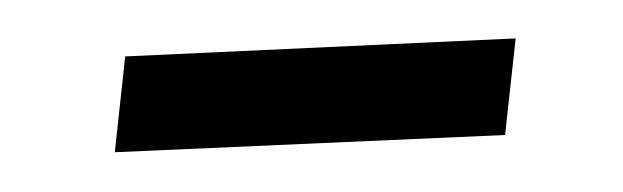

<svg xmlns="http://www.w3.org/2000/svg" viewBox="-20 -272 318 98"><path d="M43.9 -243.2 243.2 -252.4 237.8 -203.1 38.6 -194.3Z"/></svg>

Font: Neuton
Style: Regular
Weight: 400
Designer: Brian M Zick
Version: Version 1.3